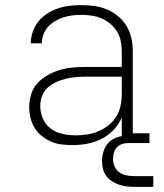

<svg xmlns="http://www.w3.org/2000/svg" viewBox="-20 -558 640 749"><path d="M263 8Q242 8 220.5 5.5Q199 3 179.5 -5.5Q160 -14 143 -27.5Q126 -41 115 -59Q104 -77 99 -98Q94 -119 94 -141Q94 -166 102 -191.5Q110 -217 128 -235.5Q146 -254 169 -266.5Q192 -279 217 -286Q242 -293 268 -295Q294 -297 320 -297H455V-358Q455 -378 451 -398Q447 -418 436.5 -435Q426 -452 410.5 -465Q395 -478 376.5 -486Q358 -494 338 -497Q318 -500 298 -500Q281 -500 263 -498Q245 -496 228 -490.5Q211 -485 195.5 -476Q180 -467 168 -454Q156 -441 149.5 -424Q143 -407 143 -389H100Q100 -412 108 -434.5Q116 -457 130.5 -475Q145 -493 165 -505.5Q185 -518 207 -525.5Q229 -533 252 -535.5Q275 -538 298 -538Q324 -538 349 -534.5Q374 -531 397.5 -521Q421 -511 441 -494.5Q461 -478 474 -456Q487 -434 492.5 -409Q498 -384 498 -358V-38H563V0H455V-100Q444 -73 423.5 -51.5Q403 -30 376.5 -16.5Q350 -3 321 2.5Q292 8 263 8ZM276 -30Q298 -30 320.5 -33.5Q343 -37 364 -46Q385 -55 403 -69Q421 -83 433 -102.5Q445 -122 450 -144Q455 -166 455 -189V-259H320Q300 -259 279.5 -257.5Q259 -256 239.5 -251.5Q220 -247 201 -238.5Q182 -230 167 -217Q152 -204 144.5 -184.5Q137 -165 137 -145Q137 -119 147.5 -95Q158 -71 178.5 -56Q199 -41 224.5 -35.5Q250 -30 276 -30ZM578 171H503Q488 171 472.5 169Q457 167 443 162Q429 157 416 148.5Q403 140 394 127.5Q385 115 381.5 100Q378 85 378 70Q378 50 384.5 30.5Q391 11 405 -3Q419 -17 438.5 -23Q458 -29 478 -29V0Q466 0 454.5 4.5Q443 9 435 18Q427 27 424 39Q421 51 421 63Q421 78 427.5 92Q434 106 446 114.5Q458 123 473 126Q488 129 503 129H578Z"/></svg>

Font: Iosevka Curly Slab XLtEx
Style: Regular
Weight: 200
Width: 7
Monospace: yes
Designer: Belleve Invis
Foundry: Belleve Invis
Version: Version 11.1.0; ttfautohint (v1.8.3)